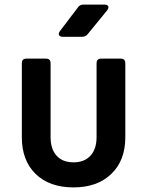

<svg xmlns="http://www.w3.org/2000/svg" viewBox="-20 -805 640 835"><path d="M300 10Q195 10 135 -48.5Q75 -107 75 -208V-530Q75 -550 95 -550H180Q200 -550 200 -530V-209Q200 -157 226 -128Q252 -99 300 -99Q347 -99 373.5 -128Q400 -157 400 -209V-530Q400 -550 420 -550H505Q525 -550 525 -530V-208Q525 -107 464 -48.5Q403 10 300 10ZM253 -645Q241 -645 237 -652Q233 -659 240 -669L319 -773Q327 -785 343 -785H434Q447 -785 450.5 -778Q454 -771 446 -760L361 -656Q352 -645 336 -645Z"/></svg>

Font: Pitagon Sans Mono
Style: Bold
Weight: 700
Monospace: yes
Designer: Travis Tran
Foundry: Pitagon
Version: Version 1.001; ttfautohint (v1.8.4.7-5d5b);gftools[0.9.26]